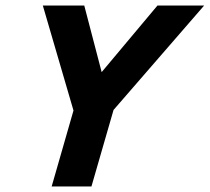

<svg xmlns="http://www.w3.org/2000/svg" viewBox="-20 -675 759 695"><path d="M550 -655H719L391 -277L311 0H167L246 -275L135 -655H285L348 -414Z"/></svg>

Font: Intel One Mono
Style: Bold Italic
Weight: 700
Italic angle: -16°
Monospace: yes
Designer: Fred Shallcrass
Foundry: Frere-Jones Type LLC
Version: Version 1.400;hotconv 1.1.0;makeotfexe 2.6.0;FJTRelease1.4